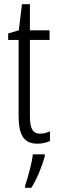

<svg xmlns="http://www.w3.org/2000/svg" viewBox="-20 -677 274 918"><path d="M172 -38C133 -38 123 -67 123 -126V-486H217V-532H123V-657H85L70 -532L19 -517V-486H69V-123C69 -35 92 10 158 10C183 10 202 5 219 -3V-49C206 -43 189 -38 172 -38ZM194 71V61H137C133 101 113 174 100 210V221H130C157 178 181 118 194 71Z"/></svg>

Font: Noto Sans Lao ExtraCondensed Light
Style: Regular
Weight: 300
Width: 2
Designer: Monotype Design Team
Foundry: Monotype Imaging Inc.
Version: Version 2.003